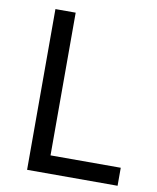

<svg xmlns="http://www.w3.org/2000/svg" viewBox="-81 -777 686 840"><g transform="rotate(10 262.0 -357.0)"><path d="M97 0H499V-80H187V-714H97Z"/></g></svg>

Font: Noto Sans Mahajani
Style: Regular
Weight: 400
Designer: Monotype Design Team
Foundry: Monotype Imaging Inc.
Version: Version 2.003